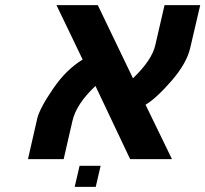

<svg xmlns="http://www.w3.org/2000/svg" viewBox="-20 -620 800 748"><path d="M290 26H372L353 108H271ZM721 -433Q707 -373 649 -306Q588 -236 547 -212L650 0H487L352 -285Q277 -215 262 -148L228 0H89L125 -158Q135 -199 188 -276Q238 -349 302 -388L200 -600H361L498 -315Q572 -386 585 -444L621 -600H760Z"/></svg>

Font: Miedinger
Style: Bold-Italic
Weight: 700
Italic angle: -13°
Version: Version 001.000